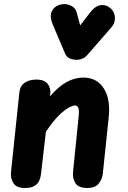

<svg xmlns="http://www.w3.org/2000/svg" viewBox="-20 -938 639 958"><path d="M103.5 0Q62.5 0 47 -24.2Q31.5 -48.5 35 -80.5L76.5 -476Q80 -509 103 -525Q126 -541 162.5 -541Q199.5 -541 216.8 -520.8Q234 -500.5 231 -468L230 -457.5Q271.5 -506.5 312.8 -528.8Q354 -551 395 -551Q463.5 -551 497.8 -497Q532 -443 522.5 -353.5L493 -71.5Q490.5 -46 473.2 -23Q456 0 416 0Q371.5 0 356.2 -24.2Q341 -48.5 344.5 -80.5L373 -363Q375.5 -386.5 371 -399.2Q366.5 -412 353.5 -412Q344 -412 323.2 -401Q302.5 -390 273.5 -361.8Q244.5 -333.5 209 -280.5L184.5 -69Q183 -53.5 176.2 -37.5Q169.5 -21.5 152.8 -10.8Q136 0 103.5 0ZM363 -639.5Q346 -639.5 329.2 -646Q312.5 -652.5 304 -672.5L243 -816.5Q226.5 -855.5 238.2 -880.8Q250 -906 277 -914Q304 -922.5 330.2 -911.5Q356.5 -900.5 363 -874L380 -811.5L430.5 -876.5Q456.5 -909.5 483.5 -912.5Q510.5 -915.5 532 -896.5Q553 -877 553.5 -849.5Q554 -822 535.5 -801L415.5 -663.5Q404.5 -651 390.8 -645.2Q377 -639.5 363 -639.5Z"/></svg>

Font: Edu SA Hand
Style: Regular
Weight: 400
Designer: Tina and Corey Anderson, Eben Sorkin, Mirko Velimirovic
Foundry: Google for Education
Version: Version 2.000